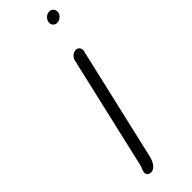

<svg xmlns="http://www.w3.org/2000/svg" viewBox="-245 -676 740 740"><g transform="rotate(-45 125.0 -306.0)"><path d="M164.7 -462 56.6 6C56 8.7 55.1 11.3 53.8 14C44.6 31.7 44.6 47.4 60.1 51.5C85.4 58.2 101.3 29 106.6 6L214.7 -462C217.7 -475.2 208.6 -487 195.4 -487C182.2 -487 167.7 -475.2 164.7 -462ZM197.4 -638.5C194 -623.7 203.8 -611 218.6 -611C232.4 -611 246.5 -621.6 249.7 -635.5C253.2 -650.6 242.1 -664 227.8 -664C213.9 -664 200.6 -652.4 197.4 -638.5Z"/></g></svg>

Font: HoneyBee
Style: BookIt
Weight: 300
Foundry: Cannot Into Space Fonts
Version: Version 0.89